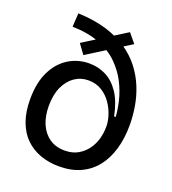

<svg xmlns="http://www.w3.org/2000/svg" viewBox="-130 -790 805 901"><g transform="rotate(20 272.5 -339.0)"><path d="M266 14Q216 14 173 -1.5Q130 -17 98.5 -47.5Q67 -78 49.5 -125.5Q32 -173 32 -236Q32 -319 59.5 -375Q87 -431 133.5 -460Q180 -489 237 -489Q282 -489 320.5 -469.5Q359 -450 387.5 -407.5Q416 -365 430 -295H438Q436 -329 426 -372Q416 -415 394 -458.5Q372 -502 334.5 -539.5Q297 -577 240 -599.5Q183 -622 103 -624L107 -692Q187 -689 248 -670.5Q309 -652 354 -621.5Q399 -591 429.5 -551.5Q460 -512 478.5 -467Q497 -422 505 -374.5Q513 -327 513 -281Q513 -215 497 -160.5Q481 -106 450 -67Q419 -28 373 -7Q327 14 266 14ZM266 -65Q305 -65 332.5 -81Q360 -97 378 -122Q396 -147 404 -176.5Q412 -206 412 -234V-241Q412 -263 403 -292Q394 -321 375.5 -348.5Q357 -376 328 -394.5Q299 -413 260 -413Q222 -413 191.5 -392Q161 -371 143 -332Q125 -293 125 -237Q125 -186 141.5 -147.5Q158 -109 189.5 -87Q221 -65 266 -65ZM161 -564 365 -692 403 -646 196 -516Z"/></g></svg>

Font: Bricolage Grotesque 96pt
Style: Regular
Weight: 400
Version: Version 1.001;gftools[0.9.33.dev8+g029e19f]